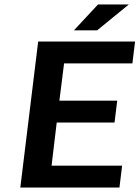

<svg xmlns="http://www.w3.org/2000/svg" viewBox="-20 -840 625 860"><path d="M71 0H515L527 -98H211L234 -291H493L505 -389H246L267 -556H573L585 -654H151ZM557 -820H419L311 -704H415Z"/></svg>

Font: Falling Sky
Style: ExtObl
Weight: 400
Designer: Paul D. Hunt
Foundry: Adobe Systems Incorporated
Version: Version 1.02